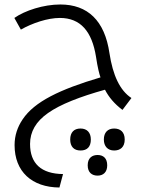

<svg xmlns="http://www.w3.org/2000/svg" viewBox="-20 -512 671 856"><path d="M526 -22 566 -75C514 -109 483 -177 468 -275C447 -420 371 -492 249 -492C174 -492 91 -465 44 -432L73 -380C124 -409 192 -432 247 -432C339 -432 390 -372 408 -259C415 -211 423 -181 428 -167C246 -113 134 -59 81 20C58 54 45 92 45 135C45 253 122 323 245 324L261 264C164 263 114 217 114 130C114 75 140 30 194 -8C249 -47 337 -81 448 -112C465 -79 490 -49 526 -22ZM489 61C460 61 443 79 443 110C443 140 460 159 489 159C516 159 536 144 536 110C536 76 516 61 489 61ZM339 61C310 61 293 78 293 110C293 142 310 159 339 159C369 159 385 142 385 110C385 79 368 61 339 61ZM415 179C391 179 371 192 371 225C371 257 390 271 415 271C440 271 458 256 458 225C458 193 440 179 415 179Z"/></svg>

Font: Noto Kufi Arabic Light
Style: Regular
Weight: 300
Designer: Monotype Design Team, David Williams, Khaled Hosny
Foundry: Google LLC
Version: Version 2.109